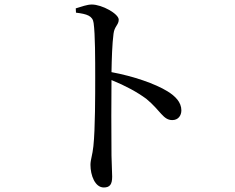

<svg xmlns="http://www.w3.org/2000/svg" viewBox="-20 -787 1040 849"><path d="M315 -750 316 -731C365 -725 390 -717 394 -685C401 -636 401 -523 401 -442C401 -370 401 -215 393 -141C389 -101 380 -81 380 -58C380 -12 400 42 439 42C466 42 476 28 476 -6C476 -22 474 -53 473 -99C472 -200 472 -355 473 -433C537 -407 586 -380 627 -350C691 -297 701 -256 742 -256C768 -256 782 -276 782 -299C782 -335 755 -362 721 -383C666 -417 570 -450 473 -468C474 -525 476 -593 482 -638C486 -671 505 -677 505 -700C505 -726 431 -767 386 -767C365 -767 342 -758 315 -750Z"/></svg>

Font: Noto Serif KR Medium
Style: Regular
Weight: 500
Designer: Ryoko NISHIZUKA 西塚涼子 (kana & ideographs); Frank Grießhammer (Latin, Greek & Cyrillic); Wenlong ZHANG 张文龙 (bopomofo); San
Foundry: Adobe
Version: Version 2.001;hotconv 1.1.0;makeotfexe 2.6.0